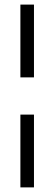

<svg xmlns="http://www.w3.org/2000/svg" viewBox="-20 -749 237 836"><path d="M68.8 -412.1V-729H127.9V-412.1ZM68.8 66.9V-250H127.9V66.9Z"/></svg>

Font: Lumene Sans Expanded Light
Style: Regular
Weight: 300
Width: 7
Designer: Deni Anggara
Version: Version 1.003;Glyphs 3.1.2 (3151)